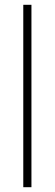

<svg xmlns="http://www.w3.org/2000/svg" viewBox="-20 -780 228 800"><path d="M77 0H111V-760H77Z"/></svg>

Font: Kathrein 37 Thin Condensed
Style: Regular
Weight: 250
Width: 3
Designer: Lazydogs Typefoundry, based on Open Sans by Ascender Corporation
Foundry: Lazydogs Typefoundry
Version: Version 1.003;PS 001.003;hotconv 1.0.88;makeotf.lib2.5.64775